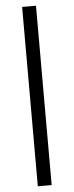

<svg xmlns="http://www.w3.org/2000/svg" viewBox="-62 -844 382 994"><g transform="rotate(-5 129.0 -347.0)"><path d="M93 -813H165V119H93Z"/></g></svg>

Font: Montserrat
Style: Regular
Weight: 400
Designer: Julieta Ulanovsky
Foundry: Julieta Ulanovsky
Version: Version 6.001